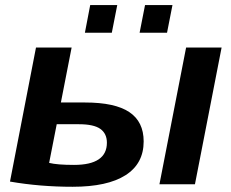

<svg xmlns="http://www.w3.org/2000/svg" viewBox="-20 -712 894 742"><path d="M596.2 0 699.2 -528.3H836.4L733.4 0ZM256.8 -528.3 215.3 -315.9H308.6Q424.3 -315.9 479.7 -278.8Q535.2 -241.7 535.2 -165.5Q535.2 -79.6 465.1 -34.9Q395 9.8 260.7 9.8Q133.8 9.8 18.6 -10.3L119.1 -528.3ZM169.9 -82.5Q201.2 -74.7 266.1 -74.7Q393.1 -74.7 393.1 -160.6Q393.1 -195.8 367.7 -213.9Q342.3 -231.9 285.2 -231.9H199.2ZM519.5 -585.4 540.5 -692.4H646.5L625.5 -585.4ZM308.1 -585.4 328.6 -692.4H433.1L412.1 -585.4Z"/></svg>

Font: Liberation Sans
Style: Bold Italic
Weight: 700
Italic angle: -12°
Designer: Steve Matteson
Foundry: Ascender Corporation
Version: Version 2.1.5